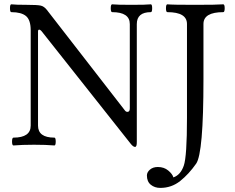

<svg xmlns="http://www.w3.org/2000/svg" viewBox="-20 -686 1113 910"><path d="M27.3 0ZM866.2 -127V-572.3Q866.2 -628.4 773.4 -628.4Q766.6 -628.4 766.6 -647Q766.6 -665.5 773.4 -665.5Q796.4 -663.1 902.8 -663.1Q1009.3 -663.1 1038.1 -665.5Q1044.9 -665.5 1044.9 -647Q1044.9 -628.4 1038.1 -628.4Q944.3 -628.4 944.3 -572.3V-309.6Q944.3 40 909.7 89.6Q875 139.2 834 171.9Q793 204.6 739.7 204.6Q713.4 204.6 694.8 189.7Q676.3 174.8 676.3 145.5Q676.3 130.4 690.7 117.9Q705.1 105.5 728 105.5Q757.3 105.5 777.3 122.1Q797.4 138.7 801.8 154.8Q835.9 143.1 851.1 99.1Q866.2 55.2 866.2 -127ZM125.5 -90.8V-542Q125.5 -591.3 103.3 -609.9Q81.1 -628.4 33.7 -628.4Q27.3 -628.4 27.3 -647Q27.3 -665.5 33.7 -665.5Q55.2 -663.1 106.4 -663.1Q157.7 -663.1 173.3 -659.4Q189 -655.8 202.1 -639.2L572.3 -162.1Q577.1 -155.8 584 -155.8Q595.2 -155.8 595.2 -171.9V-571.8Q595.2 -628.4 511.7 -628.4Q504.9 -628.4 504.9 -647Q504.9 -665.5 511.7 -665.5Q534.2 -663.1 603.3 -663.1Q672.4 -663.1 694.8 -665.5Q701.2 -665.5 701.2 -647Q701.2 -628.4 694.8 -628.4Q628.4 -628.4 628.4 -571.8V-14.2Q628.9 10.3 620.1 10.3Q611.3 10.3 599.6 -4.4L176.3 -539.1Q170.9 -545.4 165.5 -545.4Q160.2 -545.4 160.2 -536.6V-90.8Q160.2 -33.7 237.8 -33.7Q244.1 -33.7 244.1 -15.1Q244.1 3.4 237.8 3.4Q198.2 0 141.4 0Q84.5 0 43.9 3.4Q37.1 3.4 37.1 -15.1Q37.1 -33.7 43.9 -33.7Q125.5 -33.7 125.5 -90.8Z"/></svg>

Font: Junicode
Style: Regular
Weight: 400
Designer: Peter S. Baker
Foundry: Briery Creek Software
Version: Version 0.7.2